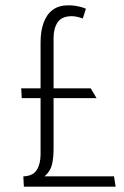

<svg xmlns="http://www.w3.org/2000/svg" viewBox="-20 -704 466 724"><path d="M70 0H416L410 -39H148Q170 -58 176 -83.5Q182 -109 182 -143V-334H344L322 -371H182V-561Q182 -597 197.5 -620Q213 -643 251 -643Q261 -643 273.5 -640Q286 -637 292 -634L304 -671Q298 -674 287.5 -677Q277 -680 264.5 -682Q252 -684 238 -684Q202 -684 179 -667Q156 -650 144.5 -618.5Q133 -587 133 -545V-371H60L62 -334H133V-122Q133 -86 118.5 -63Q104 -40 68 -39Z"/></svg>

Font: Catamaran Thin
Style: Regular
Weight: 100
Designer: Pria Ravichandran
Version: Version 2.000